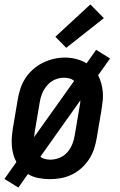

<svg xmlns="http://www.w3.org/2000/svg" viewBox="-21 -801 541 867"><path d="M62 46 -1 7 53 -69Q44 -86 39 -104.5Q34 -123 32.5 -142.5Q31 -162 32.5 -182Q34 -202 37 -221L59 -351Q63 -376 71 -400.5Q79 -425 93.5 -447.5Q108 -470 128.5 -488Q149 -506 172.5 -517.5Q196 -529 221 -535Q246 -541 272 -541Q298 -541 323.5 -534.5Q349 -528 370 -515L413 -576L476 -537L422 -461Q431 -444 436 -425.5Q441 -407 443 -387.5Q445 -368 443 -348Q441 -328 438 -309L416 -179Q412 -154 404 -129.5Q396 -105 381.5 -82.5Q367 -60 347 -42Q327 -24 303 -12.5Q279 -1 254 3.5Q229 8 204 8Q178 8 152.5 3Q127 -2 105 -15ZM133 -182 314 -436Q304 -444 292 -447Q280 -450 267 -450Q246 -450 226 -441Q206 -432 191.5 -415Q177 -398 169 -378Q161 -358 158 -337L136 -207Q135 -201 134.5 -194.5Q134 -188 133 -182ZM206 -80Q227 -80 248 -88.5Q269 -97 283.5 -114Q298 -131 306 -151.5Q314 -172 317 -193L339 -323Q340 -329 341 -335.5Q342 -342 342 -348L161 -93Q170 -86 182 -83Q194 -80 206 -80ZM278 -585 229 -635 387 -781 448 -719Z"/></svg>

Font: Iosevka Slab Semibold
Style: Italic
Weight: 600
Italic angle: -9°
Monospace: yes
Designer: Belleve Invis
Foundry: Belleve Invis
Version: Version 11.1.1; ttfautohint (v1.8.3)